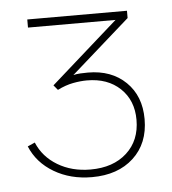

<svg xmlns="http://www.w3.org/2000/svg" viewBox="-38 -736 424 472"><g transform="rotate(-5 173.5 -500.0)"><path d="M171 -300Q235 -300 273.5 -335.5Q312 -371 312 -431Q312 -488 276.5 -522.5Q241 -557 183 -557Q174 -557 164.5 -556.5Q155 -556 147 -554L292 -682V-700H46V-680H262L96 -533L106 -521Q126 -531 144.5 -534.5Q163 -538 179 -538Q230 -538 261 -508.5Q292 -479 292 -431Q292 -380 258.5 -349.5Q225 -319 169 -319Q123 -319 88 -340Q53 -361 38 -397L20 -389Q37 -348 77.5 -324Q118 -300 171 -300Z"/></g></svg>

Font: Fixel Variable
Style: Regular
Weight: 100
Width: 3
Designer: AlfaBravo + MacPaw
Foundry: Kyrylo Tkachov, Marchela Mozhyna, Serhii Makarenko, Maria Weinstein, Zakhar Kryvoshyya
Version: Version 1.211